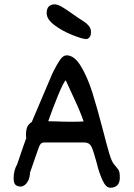

<svg xmlns="http://www.w3.org/2000/svg" viewBox="-20 -857 620 888"><path d="M151.9 -153.8 119.1 -59.6Q117.7 -34.7 109.6 -20Q101.6 -5.4 92.3 0.2Q83 5.9 77.6 5.9Q60.1 5.9 51.5 -2.4Q43 -10.7 43 -32.7Q43 -68.4 59.6 -97.7L70.8 -130.4Q88.9 -184.6 101.6 -218.8Q100.1 -223.6 100.1 -232.4Q100.1 -255.4 105.7 -269Q111.3 -282.7 127 -293L219.7 -511.2Q220.7 -513.2 221.9 -515.9Q223.1 -518.6 224.6 -522Q242.7 -558.6 257.3 -579.8Q272 -601.1 288.1 -601.1Q324.2 -601.1 354.7 -549.8Q385.3 -498.5 407 -429.4Q428.7 -360.4 456.1 -255.4Q475.1 -181.2 485.8 -145.5Q496.6 -109.9 506.8 -97.7Q508.8 -95.2 511 -92.8Q513.2 -90.3 515.6 -87.4Q523.9 -77.6 527.3 -72.3Q530.8 -66.9 532.5 -58.8Q534.2 -50.8 534.2 -36.1Q534.2 11.2 489.3 11.2Q469.7 11.2 453.6 -24.4Q437.5 -60.1 428.2 -100.1L424.3 -113.8Q413.1 -153.8 407.2 -169.2Q401.4 -184.6 392.6 -191.4Q383.8 -198.2 366.7 -198.2H187.5Q177.2 -198.2 172.4 -195.3Q167.5 -192.4 163.3 -184.1Q159.2 -175.8 151.9 -153.8ZM240.2 -295.4Q275.9 -293.9 310.1 -293.9Q346.2 -293.9 366.7 -295.4Q352.1 -338.9 322.8 -401.4L284.2 -485.4Q274.9 -480 248 -414.6Q221.2 -349.1 203.1 -296.4ZM232.9 -836.9Q246.6 -836.9 267.3 -824.7Q288.1 -812.5 319.8 -789.6Q352.1 -767.1 366.7 -758.3Q382.3 -748 391.6 -736.3Q400.9 -724.6 400.9 -708.5Q400.9 -694.8 396.2 -687.7Q391.6 -680.7 385.7 -678Q379.9 -675.3 379.9 -676.3Q361.8 -676.3 315.7 -694.6Q269.5 -712.9 232.7 -740.2Q195.8 -767.6 195.8 -795.9Q195.8 -817.4 205.8 -827.1Q215.8 -836.9 232.9 -836.9Z"/></svg>

Font: Dekko
Style: Regular
Weight: 400
Designer: Multiple
Foundry: Sorkin Type
Version: Version 2.001